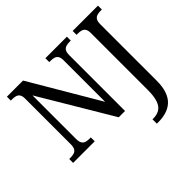

<svg xmlns="http://www.w3.org/2000/svg" viewBox="-214 -969 1464 1464"><g transform="rotate(-45 518.5 -237.0)"><path d="M697 240V193H706Q745 193 773 176.5Q801 160 815.5 119.5Q830 79 830 9V-605Q830 -634 820 -648.5Q810 -663 793.5 -667.5Q777 -672 758 -672H743V-714H1016V-672H1001Q981 -672 964.5 -667Q948 -662 938 -647Q928 -632 928 -601V8Q928 75 911.5 120Q895 165 866 191Q837 217 798 228.5Q759 240 715 240ZM34 0V-42H47Q69 -42 86 -47Q103 -52 112.5 -67.5Q122 -83 122 -114V-604Q122 -634 112 -648.5Q102 -663 85.5 -667.5Q69 -672 48 -672H34V-714H208L536 -157V-604Q536 -634 526 -648.5Q516 -663 499.5 -667.5Q483 -672 463 -672H449V-714H681V-672H668Q647 -672 630 -667Q613 -662 603.5 -647Q594 -632 594 -600V0H526L179 -583V-114Q179 -83 188.5 -67.5Q198 -52 215 -47Q232 -42 253 -42H267V0Z"/></g></svg>

Font: Noto Serif SemiCondensed
Style: Regular
Weight: 400
Width: 4
Designer: Monotype Design Team
Foundry: Monotype Imaging Inc.
Version: Version 2.013